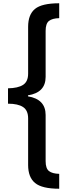

<svg xmlns="http://www.w3.org/2000/svg" viewBox="-20 -886 422 1174"><path d="M342 268Q237 268 194.5 233Q152 198 152 123V-162Q152 -211 121 -231.5Q90 -252 29 -252V-346Q90 -347 121 -367Q152 -387 152 -436V-722Q152 -797 194 -831.5Q236 -866 342 -866V-775Q300 -774 279.5 -758Q259 -742 259 -697V-416Q259 -320 151 -303V-297Q259 -279 259 -183V99Q259 144 279.5 160Q300 176 342 177Z"/></svg>

Font: Noto Sans Telugu UI ExtraCondensed SemiBold
Style: Regular
Weight: 600
Width: 2
Designer: Jelle Bosma - Monotype Design Team
Foundry: Monotype Imaging Inc.
Version: Version 2.005; ttfautohint (v1.8.4.7-5d5b)